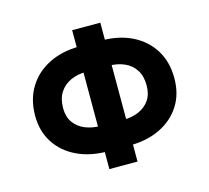

<svg xmlns="http://www.w3.org/2000/svg" viewBox="-104 -849 1057 971"><g transform="rotate(-15 424.5 -363.5)"><path d="M483.7 -88.8H367.5Q277.3 -88.8 207.9 -121.8Q138.5 -154.8 99.1 -215.2Q59.7 -275.6 59.7 -358.3Q60 -443.9 99.1 -506.7Q138.1 -569.6 207.6 -604Q277 -638.5 367.2 -638.5H483.3Q573.5 -638.5 642.4 -604.4Q711.3 -570.3 750.2 -507.8Q789.1 -445.3 789.1 -359.7Q789.4 -277.3 750.5 -216.4Q711.6 -155.5 642.6 -122.2Q573.5 -88.8 483.7 -88.8ZM367.5 -222.3H484.4Q530.5 -222.3 566.6 -237.9Q602.6 -253.6 623.4 -283.9Q644.2 -314.3 644.2 -359.7Q644.5 -408.7 623.8 -441.1Q603 -473.4 566.8 -489.5Q530.5 -505.7 484.7 -505.7H367.2Q321.7 -505.7 285.2 -489.2Q248.6 -472.7 227.5 -440Q206.3 -407.3 206.3 -358.3Q206.3 -312.9 227.5 -282.8Q248.6 -252.8 285.2 -237.6Q321.7 -222.3 367.5 -222.3ZM500 -727.3V0H352.6V-727.3Z"/></g></svg>

Font: InterMG
Style: Bold
Weight: 700
Designer: Rasmus Andersson
Foundry: rsms
Version: Version 3.019;December 26, 2023;FontCreator 15.0.0.2955 64-b